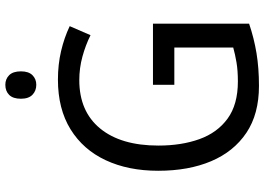

<svg xmlns="http://www.w3.org/2000/svg" viewBox="-152 -854 966 701"><g transform="rotate(-90 330.5 -504.0)"><path d="M371 -428H594V-77Q541 -59 486.5 -50Q432 -41 367 -41Q264 -41 195.5 -87Q127 -133 92 -215.5Q57 -298 57 -409Q57 -518 95.5 -600.5Q134 -683 208.5 -729Q283 -775 390 -775Q445 -775 494 -763.5Q543 -752 585 -732L552 -656Q516 -674 474 -685.5Q432 -697 388 -697Q274 -697 211.5 -621Q149 -545 149 -408Q149 -324 172.5 -258.5Q196 -193 247.5 -155.5Q299 -118 383 -118Q423 -118 452.5 -123Q482 -128 507 -135V-350H371ZM371 -967Q392 -967 406 -953Q420 -939 420 -910Q420 -882 406 -868Q392 -854 371 -854Q349 -854 334.5 -868Q320 -882 320 -910Q320 -939 334 -953Q348 -967 371 -967Z"/></g></svg>

Font: Noto Sans Tamil UI SemiCondensed
Style: Regular
Weight: 400
Width: 4
Designer: Jelle Bosma - Monotype Design Team
Foundry: Monotype Imaging Inc.
Version: Version 2.004; ttfautohint (v1.8.4.7-5d5b)